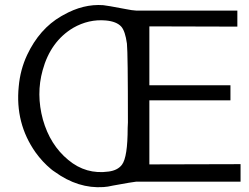

<svg xmlns="http://www.w3.org/2000/svg" viewBox="-20 -738 1011 779"><path d="M956 -1H582H533Q520 0 438 15Q417 20 400 21Q297 28 202 -41Q194 -46 187 -52Q152 -81 124 -120Q41 -238 56 -387Q62 -455 90 -515Q140 -621 228 -672Q232 -674 237 -677Q318 -723 399 -717Q412 -716 491 -701Q515 -696 533 -695H580H943V-630L586 -631V-392H915V-331H586V-71L956 -72ZM277 -625Q185 -570 153 -453Q126 -356 154 -253Q183 -150 257 -89Q329 -29 421 -42Q458 -47 475 -70Q498 -101 498 -219L499 -241V-242Q499 -522 495 -561Q488 -612 472 -630Q453 -651 409 -655Q340 -661 277 -625Z"/></svg>

Font: cwTeXYen
Style: Medium
Weight: 500
Version: Version 1.17